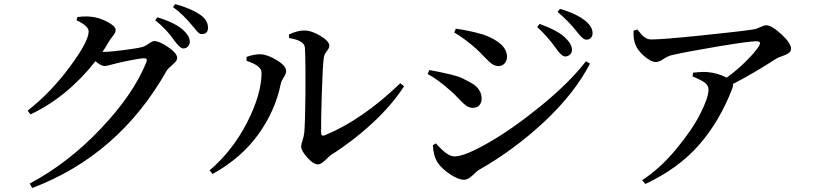

<svg xmlns="http://www.w3.org/2000/svg" viewBox="-20 -851 3984 938"><path d="M480.5 -597.7H488.3Q518.6 -597.7 585.9 -606.4Q653.3 -615.2 673.8 -621.1Q687.5 -624 706.1 -637.2Q724.6 -650.4 734.4 -650.4Q757.8 -650.4 801.8 -620.6Q845.7 -590.8 845.7 -567.4Q845.7 -553.7 823.2 -535.2Q800.8 -516.6 793.9 -504.9Q560.5 -92.8 137.7 67.4L125 45.9Q312.5 -53.7 472.7 -222.7Q632.8 -391.6 695.3 -547.9Q702.1 -566.4 684.6 -566.4Q668.9 -566.4 620.6 -557.1Q572.3 -547.9 546.9 -541Q500 -528.3 491.2 -528.3Q474.6 -528.3 446.3 -551.8Q308.6 -377 128.9 -292L115.2 -310.5Q227.5 -398.4 320.3 -523.4Q413.1 -648.4 413.1 -697.3Q413.1 -724.6 353.5 -752L358.4 -767.6Q391.6 -772.5 423.8 -769.5Q464.8 -765.6 504.9 -744.1Q544.9 -722.7 544.9 -705.1Q544.9 -696.3 541.5 -689.9Q538.1 -683.6 529.8 -673.3Q521.5 -663.1 515.6 -653.3Q488.3 -607.4 480.5 -597.7ZM738.3 -752 749 -766.6Q836.9 -739.3 875 -704.1Q907.2 -674.8 907.2 -646.5Q907.2 -632.8 897.9 -623.5Q888.7 -614.3 875 -614.3Q859.4 -614.3 829.1 -656.2Q793.9 -708 738.3 -752ZM825.2 -816.4 835.9 -831.1Q914.1 -809.6 959 -778.3Q996.1 -752 996.1 -715.8Q996.1 -684.6 966.8 -684.6Q960.9 -684.6 956.5 -686.5Q952.1 -688.5 947.3 -693.4Q942.4 -698.2 939 -702.1Q935.5 -706.1 928.7 -714.8Q921.9 -723.6 917 -728.5Q877 -778.3 825.2 -816.4Z M1392.6 -665 1391.6 -682.6Q1433.6 -702.1 1465.8 -702.1Q1502 -702.1 1545.4 -675.8Q1588.9 -649.4 1588.9 -627.9Q1588.9 -616.2 1576.2 -600.6Q1563.5 -585 1561.5 -566.4Q1556.6 -529.3 1552.2 -396Q1547.9 -262.7 1548.8 -203.1Q1548.8 -182.6 1567.4 -190.4Q1750 -265.6 1935.5 -444.3L1954.1 -429.7Q1893.6 -335.9 1797.4 -247.6Q1701.2 -159.2 1596.7 -93.8Q1590.8 -89.8 1569.3 -68.8Q1547.9 -47.9 1533.2 -47.9Q1510.7 -47.9 1481 -81.5Q1451.2 -115.2 1451.2 -135.7Q1451.2 -144.5 1458 -165Q1464.8 -185.5 1466.8 -206.1Q1470.7 -252 1472.2 -394.5Q1473.6 -537.1 1469.7 -616.2Q1468.8 -653.3 1392.6 -665ZM1257.8 -496.1Q1257.8 -530.3 1184.6 -553.7V-573.2Q1223.6 -586.9 1253.9 -585.9Q1288.1 -584 1333 -556.6Q1377.9 -529.3 1377.9 -503.9Q1377.9 -491.2 1365.7 -472.2Q1353.5 -453.1 1351.6 -441.4Q1325.2 -310.5 1242.2 -194.8Q1159.2 -79.1 1018.6 -1L1003.9 -18.6Q1116.2 -114.3 1187 -252.4Q1257.8 -390.6 1257.8 -496.1Z M2741.2 -575.2Q2723.6 -575.2 2695.3 -616.2Q2652.3 -675.8 2604.5 -718.8L2616.2 -734.4Q2707 -701.2 2742.2 -666Q2774.4 -634.8 2774.4 -607.4Q2774.4 -593.8 2764.6 -584.5Q2754.9 -575.2 2741.2 -575.2ZM2845.7 -657.2Q2841.8 -657.2 2838.4 -658.2Q2835 -659.2 2831.5 -661.6Q2828.1 -664.1 2825.2 -666Q2822.3 -668 2817.9 -672.9Q2813.5 -677.7 2811 -680.7Q2808.6 -683.6 2803.2 -689.9Q2797.9 -696.3 2794.9 -700.2Q2760.7 -744.1 2704.1 -793L2715.8 -807.6Q2793.9 -785.2 2838.9 -750Q2875 -720.7 2875 -688.5Q2875 -674.8 2866.7 -666Q2858.4 -657.2 2845.7 -657.2ZM2305.7 -613.3Q2252.9 -660.2 2199.2 -692.4L2207 -710.9Q2276.4 -701.2 2342.8 -681.6Q2457 -639.6 2457 -573.2Q2457 -554.7 2445.3 -541.5Q2433.6 -528.3 2416 -528.3Q2398.4 -528.3 2384.3 -538.1Q2370.1 -547.9 2346.2 -573.2Q2322.3 -598.6 2305.7 -613.3ZM2202.1 -86.9Q2250 -86.9 2368.2 -154.8Q2486.3 -222.7 2623.5 -334.5Q2760.7 -446.3 2842.8 -551.8L2862.3 -540Q2786.1 -393.6 2638.7 -255.9Q2491.2 -118.2 2317.4 -19.5Q2311.5 -15.6 2288.6 5.9Q2265.6 27.3 2247.1 27.3Q2219.7 27.3 2179.2 0.5Q2138.7 -26.4 2118.2 -56.6Q2097.7 -87.9 2094.7 -141.6L2109.4 -150.4Q2151.4 -104.5 2172.9 -94.7Q2187.5 -86.9 2202.1 -86.9ZM2077.1 -508.8Q2108.4 -502.9 2128.9 -499Q2149.4 -495.1 2183.6 -486.8Q2217.8 -478.5 2240.2 -467.8Q2262.7 -457 2286.1 -443.4Q2309.6 -429.7 2321.3 -410.6Q2333 -391.6 2333 -369.1Q2333 -351.6 2322.8 -337.9Q2312.5 -324.2 2290 -324.2Q2272.5 -324.2 2257.8 -334.5Q2243.2 -344.7 2221.7 -368.2Q2200.2 -391.6 2183.6 -405.3Q2121.1 -461.9 2069.3 -489.3Z M3075.2 -701.2 3093.8 -707Q3111.3 -685.5 3116.7 -679.2Q3122.1 -672.9 3134.8 -665.5Q3147.5 -658.2 3162.1 -658.2Q3215.8 -658.2 3405.8 -677.7Q3595.7 -697.3 3659.2 -707Q3674.8 -709 3693.8 -718.3Q3712.9 -727.5 3723.6 -727.5Q3750 -727.5 3797.4 -683.6Q3844.7 -639.6 3844.7 -613.3Q3844.7 -599.6 3832.5 -591.3Q3820.3 -583 3799.8 -576.2Q3779.3 -569.3 3772.5 -564.5Q3664.1 -494.1 3560.5 -440.4Q3562.5 -430.7 3557.6 -418.9Q3496.1 -258.8 3395.5 -143.6Q3294.9 -28.3 3132.8 47.9L3117.2 29.3Q3207 -29.3 3285.6 -125Q3364.3 -220.7 3402.8 -298.3Q3441.4 -376 3441.4 -413.1Q3441.4 -434.6 3421.9 -448.2Q3402.3 -461.9 3363.3 -477.5L3366.2 -496.1Q3411.1 -501 3433.6 -499Q3485.4 -495.1 3530.3 -471.7Q3580.1 -507.8 3623.5 -550.8Q3667 -593.8 3687.5 -625Q3695.3 -639.6 3691.9 -644.5Q3688.5 -649.4 3672.9 -649.4Q3640.6 -649.4 3490.2 -624.5Q3339.8 -599.6 3259.8 -581.1Q3241.2 -576.2 3220.2 -562Q3199.2 -547.9 3184.6 -547.9Q3161.1 -547.9 3128.4 -575.7Q3095.7 -603.5 3085 -631.8Q3073.2 -659.2 3075.2 -701.2Z"/></svg>

Font: GenYoMin TW TTF SemiBold
Style: Regular
Weight: 600
Version: Version 1.300